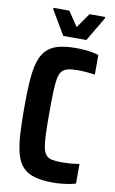

<svg xmlns="http://www.w3.org/2000/svg" viewBox="-97 -931 595 990"><g transform="rotate(10 200.5 -436.0)"><path d="M253 8Q196 8 157.5 -3Q119 -14 96 -38Q73 -62 61 -102.5Q49 -143 45 -203Q41 -263 41 -344Q41 -426 45 -485.5Q49 -545 61 -585.5Q73 -626 96.5 -650.5Q120 -675 158 -685.5Q196 -696 253 -696Q274 -696 296.5 -694Q319 -692 338.5 -688.5Q358 -685 370 -680V-578Q352 -580 335.5 -582Q319 -584 305 -584.5Q291 -585 280 -585Q249 -585 229.5 -580.5Q210 -576 198 -563Q186 -550 181 -523.5Q176 -497 174.5 -453.5Q173 -410 173 -344Q173 -278 174.5 -234.5Q176 -191 181 -164.5Q186 -138 197.5 -124.5Q209 -111 228.5 -107Q248 -103 280 -103Q307 -103 330 -105Q353 -107 372 -110V-8Q358 -3 337.5 0.5Q317 4 295 6Q273 8 253 8ZM175 -746 100 -873V-880H183L235 -803L289 -880H371V-873L296 -746Z"/></g></svg>

Font: Saira Condensed
Style: Bold
Weight: 700
Width: 3
Designer: Hector Gatti with collaboration of the Omnibus-Type team
Foundry: Omnibus-Type
Version: Version 1.101